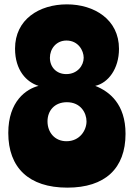

<svg xmlns="http://www.w3.org/2000/svg" viewBox="-20 -850 614 881"><path d="M289 11C462 11 556 -77 556 -236C556 -372 483 -430 417 -456C476 -469 526 -534 526 -626C526 -761 412 -830 287 -830C160 -830 49 -761 49 -627C49 -527 102 -473 157 -456C101 -442 18 -386 18 -240C18 -81 112 11 289 11ZM287 -381C350 -381 377 -332 377 -293C377 -252 346 -202 285 -202C231 -202 198 -243 198 -293C198 -342 230 -381 287 -381ZM285 -664C339 -664 364 -618 364 -585C364 -549 335 -510 284 -510C239 -510 209 -542 209 -585C209 -626 238 -664 285 -664Z"/></svg>

Font: Ranchers
Style: Regular
Weight: 400
Designer: Pablo Impallari, Brenda Gallo
Foundry: Pablo Impallari, Brenda Gallo
Version: Version 1.000